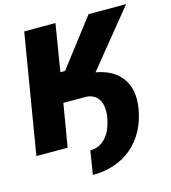

<svg xmlns="http://www.w3.org/2000/svg" viewBox="-131 -832 1005 1130"><g transform="rotate(-15 371.5 -267.0)"><path d="M122.2 -727.3H312.5L265.6 -440.3H294L514.2 -727.3H742.9L465.2 -386Q572.1 -367.5 622.2 -297.6Q672.6 -227.3 654.8 -116.5Q643.1 -44 612.4 13.5Q581.7 71 535.2 111Q488.6 150.9 427.6 172.1Q366.5 193.2 294 193.2L316.8 49.7Q349.4 49.7 374.1 36.4Q398.8 23.1 416.5 1.6Q434.3 -19.9 445.3 -47.4Q456.3 -74.9 461.6 -103.7Q468.8 -140.6 465.7 -169.7Q462.7 -198.9 450.5 -219.3Q438.2 -239.7 417.4 -250.5Q396.7 -261.4 367.9 -261.4H235.8L191.8 0H1.4Z"/></g></svg>

Font: Inter P Black
Style: Italic
Weight: 900
Italic angle: -9.40001°
Designer: Rasmus Andersson
Foundry: rsms
Version: Version 3.018;git-588b23468